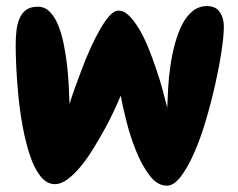

<svg xmlns="http://www.w3.org/2000/svg" viewBox="-20 -583 763 616"><path d="M515.6 12.7Q484.4 12.7 459.5 -20.5Q434.6 -53.7 416 -100.1Q397.5 -146.5 385.3 -195.3Q373 -244.1 367.2 -276.4Q359.4 -256.8 346.2 -228.5Q333 -200.2 315.9 -168.9Q298.8 -137.7 279.3 -106Q259.8 -74.2 238.8 -48.8Q217.8 -23.4 196.8 -7.8Q175.8 7.8 156.2 7.8Q129.9 7.8 109.9 -17.6Q89.8 -43 76.2 -84Q62.5 -125 53.2 -174.8Q43.9 -224.6 39.1 -274.4Q34.2 -324.2 32.2 -367.2Q30.3 -410.2 30.3 -436.5Q30.3 -460.9 32.7 -483.4Q35.2 -505.9 42.5 -523.4Q49.8 -541 64 -551.3Q78.1 -561.5 101.6 -561.5Q124 -561.5 140.1 -544.9Q156.2 -528.3 167 -501.5Q177.7 -474.6 184.6 -440.9Q191.4 -407.2 195.3 -372.6Q199.2 -337.9 200.7 -305.2Q202.1 -272.5 203.1 -249Q209 -269.5 219.7 -299.3Q230.5 -329.1 243.2 -362.8Q255.9 -396.5 271 -429.7Q286.1 -462.9 301.3 -489.3Q316.4 -515.6 331.1 -532.2Q345.7 -548.8 359.4 -548.8H360.4Q377.9 -548.8 394.5 -532.2Q411.1 -515.6 426.8 -489.3Q442.4 -462.9 456.1 -429.2Q469.7 -395.5 481.4 -360.8Q493.2 -326.2 502 -293.5Q510.7 -260.7 516.6 -237.3Q517.6 -265.6 519.5 -301.3Q521.5 -336.9 526.9 -373Q532.2 -409.2 541.5 -443.4Q550.8 -477.5 564.5 -504.4Q578.1 -531.2 598.1 -547.4Q618.2 -563.5 644.5 -563.5Q671.9 -563.5 685.1 -544.4Q698.2 -525.4 698.2 -498Q698.2 -468.8 690.9 -419.9Q683.6 -371.1 670.9 -314Q658.2 -256.8 641.1 -198.7Q624 -140.6 603.5 -93.8Q583 -46.9 560.5 -17.1Q538.1 12.7 515.6 12.7Z"/></svg>

Font: Chewy
Style: Regular
Weight: 400
Version: Version 1.001